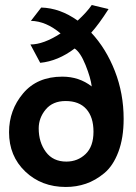

<svg xmlns="http://www.w3.org/2000/svg" viewBox="-20 -731 541 764"><path d="M242 13Q145 13 80.5 -48.5Q16 -110 16 -205Q16 -293 72 -359.5Q128 -426 228 -426Q295 -426 345 -387Q341 -421 320.5 -472Q300 -523 277 -538Q211 -488 140 -481L101 -554Q153 -554 221 -598Q163 -647 103 -648L144 -701Q219 -699 289 -649Q326 -683 345 -711L412 -695Q373 -634 343 -601Q402 -538 437 -448.5Q472 -359 472 -258Q472 -182 451 -126.5Q430 -71 395 -42Q360 -13 322 0Q284 13 242 13ZM241 -329Q190 -329 162 -295.5Q134 -262 134 -220Q134 -165 162.5 -126.5Q191 -88 244 -88Q289 -88 320.5 -118Q352 -148 352 -207Q352 -265 323.5 -297Q295 -329 241 -329Z"/></svg>

Font: Cabin
Style: Bold
Weight: 700
Designer: Pablo Impallari
Foundry: Pablo Impallari. www.impallari.com Igino Marini. www.ikern.com
Version: Version 1.005